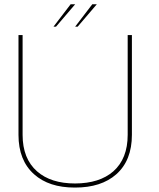

<svg xmlns="http://www.w3.org/2000/svg" viewBox="-20 -869 738 892"><path d="M85 -706.1V-242.7Q85 -131.8 152.3 -72.8Q216.3 -16.6 329.1 -16.6Q442.4 -17.1 506.3 -72.8Q573.2 -131.8 573.2 -242.7V-706.1H592.8V-242.7Q592.8 -123.5 520 -59.1Q450.2 2.4 329.1 2.4H327.1Q207.5 2.4 138.7 -59.1Q65.9 -123.5 65.9 -242.7V-706.1ZM228.5 -745.1 308.1 -849.1H329.1L240.2 -745.1ZM329.1 -745.1 408.7 -849.1H429.7L340.8 -745.1Z"/></svg>

Font: Fortheenas_01
Style: Regular
Weight: 100
Designer: Situjuh Nazara
Version: Version 1.10 September 8, 2014